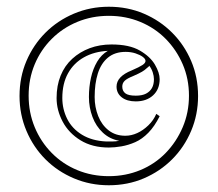

<svg xmlns="http://www.w3.org/2000/svg" viewBox="-20 -535 646 570"><path d="M303 15Q248 15 199.5 -5.5Q151 -26 115 -62Q79 -98 58.5 -146.5Q38 -195 38 -250Q38 -306 58.5 -354Q79 -402 115 -438Q151 -474 199.5 -494.5Q248 -515 303 -515Q359 -515 407 -494.5Q455 -474 491 -438Q527 -402 547.5 -354Q568 -306 568 -250Q568 -195 547.5 -146.5Q527 -98 491 -62Q455 -26 407 -5.5Q359 15 303 15ZM303 -12Q353 -12 396.5 -30Q440 -48 472 -81Q504 -114 522.5 -157.5Q541 -201 541 -251Q541 -301 522.5 -344Q504 -387 472 -419.5Q440 -452 396.5 -470Q353 -488 303 -488Q253 -488 209.5 -470Q166 -452 133.5 -419.5Q101 -387 83 -344Q65 -301 65 -251Q65 -201 83 -157.5Q101 -114 133.5 -81Q166 -48 209.5 -30Q253 -12 303 -12ZM303 -97Q254 -97 219 -118.5Q184 -140 166 -174Q148 -208 148 -244Q148 -281 160 -310.5Q172 -340 194.5 -360.5Q217 -381 246.5 -392Q276 -403 311 -403Q364 -403 395 -385Q426 -367 440 -343Q454 -319 454 -300Q454 -270 434.5 -252Q415 -234 383 -234Q357 -234 341.5 -246Q326 -258 326 -278Q326 -308 371 -326Q394 -336 403 -342Q412 -348 412 -354Q412 -360 404 -366Q396 -372 382.5 -376.5Q369 -381 353 -381Q321 -381 300.5 -364Q280 -347 270.5 -317Q261 -287 261 -247Q261 -217 271.5 -190.5Q282 -164 302.5 -148Q323 -132 352 -132Q370 -132 387.5 -140Q405 -148 420.5 -163Q436 -178 444 -197L454 -190Q439 -160 420.5 -141Q402 -122 381.5 -113Q361 -104 340.5 -100.5Q320 -97 303 -97ZM334 -117Q306 -122 285.5 -141Q265 -160 254.5 -188Q244 -216 244 -247Q244 -277 250 -304Q256 -331 268.5 -352Q281 -373 300 -384Q260 -382 229.5 -365Q199 -348 182 -317.5Q165 -287 165 -244Q165 -211 179.5 -182Q194 -153 223.5 -135Q253 -117 295 -115Q304 -115 314 -115Q324 -115 334 -117ZM423 -340Q423 -338 415 -332Q410 -327 401.5 -322Q393 -317 377 -310Q357 -302 350 -295Q343 -288 343 -278Q343 -265 352 -258Q361 -251 383 -251Q402 -251 413.5 -257Q425 -263 431 -273.5Q437 -284 437 -300Q437 -309 433.5 -320Q430 -331 423 -340Z"/></svg>

Font: Kalnia Glaze Thin SemiBold
Style: Regular
Weight: 600
Version: Version 1.110